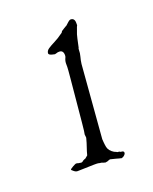

<svg xmlns="http://www.w3.org/2000/svg" viewBox="-73 -683 318 400"><g transform="rotate(-20 86.0 -483.0)"><path d="M129 -329Q129 -329 128.5 -329.5Q128 -330 126 -330Q125 -330 119 -332L107 -335Q105 -335 101 -333Q100 -333 98.5 -332.5Q97 -332 96 -332L92 -333Q88 -335 84 -335Q81 -336 77 -336Q73 -336 71 -336L35 -335Q31 -335 27 -338.5Q23 -342 23 -342Q23 -344 29.5 -347.5Q36 -351 37 -351Q40 -351 42 -350Q44 -350 45.5 -349.5Q47 -349 48 -349Q51 -349 54 -352Q58 -354 59 -354L65 -359Q67 -367 70 -375.5Q73 -384 75 -392Q76 -394 75.5 -396.5Q75 -399 75 -401V-402Q76 -405 78 -426Q80 -447 82.5 -473.5Q85 -500 87 -521Q89 -542 89 -546V-554Q89 -560 92 -566Q93 -568 93 -571Q93 -582 84 -582Q80 -582 78 -581L74 -580Q73 -580 67.5 -581.5Q62 -583 61 -586Q61 -592 67 -596Q73 -600 82 -604.5Q91 -609 99 -615Q101 -616 103 -618L104 -620L105 -621Q106 -621 107 -622Q108 -623 110 -624L115 -627Q116 -627 118 -629Q120 -631 123.5 -634Q127 -637 129 -637Q138 -637 138 -626V-621Q137 -620 134 -611Q131 -604 129 -594.5Q127 -585 125 -576Q124 -575 124 -572Q124 -564 122 -557Q120 -550 119 -542L106 -380Q106 -379 106.5 -373Q107 -367 108 -362Q110 -353 120 -347Q122 -346 123.5 -345.5Q125 -345 126 -344Q131 -344 133 -342Q140 -342 140 -338Q140 -335 136.5 -332Q133 -329 129 -329Z"/></g></svg>

Font: RU Serius
Style: Regular
Weight: 400
Designer: Robert E. Leuschke
Foundry: Robert E. Leuschke
Version: Version 1.011; ttfautohint (v1.8.3)